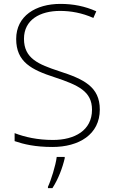

<svg xmlns="http://www.w3.org/2000/svg" viewBox="-20 -744 584 985"><path d="M492 -182C492 -299 410 -338 283 -379C177 -414 103 -444 103 -545C103 -643 186 -688 288 -688C343 -688 400 -678 459 -652L474 -686C416 -712 356 -724 290 -724C163 -724 63 -662 63 -544C63 -426 142 -386 259 -348C383 -307 452 -275 452 -181C452 -75 363 -26 252 -26C172 -26 107 -41 55 -61V-20C102 -4 160 10 249 10C385 10 492 -54 492 -182ZM312 68V61H271C266 104 241 183 226 214V221H249C279 175 301 116 312 68Z"/></svg>

Font: Noto Sans Gurmukhi UI ExtraLight
Style: Regular
Weight: 200
Designer: Jelle Bosma - Monotype Design Team
Foundry: Monotype Imaging Inc.
Version: Version 2.004